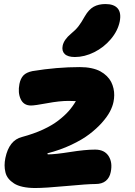

<svg xmlns="http://www.w3.org/2000/svg" viewBox="-20 -860 673 959"><path d="M354 -575.2Q318.8 -575.2 303.2 -590.3Q287.6 -605.5 293 -631.8Q299.3 -662.1 335 -691.9Q357.9 -710.4 372.3 -729.2Q386.7 -748 403.8 -778.8Q423.3 -812.5 447.8 -826.2Q472.2 -839.8 506.8 -839.8Q549.3 -839.8 567.9 -817.9Q586.4 -795.9 578.1 -752.9Q568.4 -705.6 533.4 -664.3Q498.5 -623 450.2 -599.1Q401.9 -575.2 354 -575.2ZM155.8 79.1Q121.1 79.1 94.2 73.2Q67.4 67.4 50.3 56.4Q33.2 45.4 22.2 31.7Q11.2 18.1 7.1 0.5Q2.9 -17.1 2.9 -34.2Q2.9 -51.3 6.8 -70.8Q25.4 -159.7 89.8 -175.8Q147.9 -191.4 194.1 -212.6Q240.2 -233.9 271.5 -258.1Q302.7 -282.2 323 -305.2Q343.3 -328.1 358.9 -355Q349.1 -356 321.8 -356Q277.3 -356 215.6 -344.5Q153.8 -333 134.8 -333Q98.1 -333 83.3 -365Q68.4 -397 77.1 -440.9Q82.5 -467.8 96.9 -483.2Q111.3 -498.5 142.1 -504.9Q263.7 -524.9 378.9 -524.9Q410.6 -524.9 436.8 -519.3Q462.9 -513.7 481.2 -503.7Q499.5 -493.7 513.4 -480Q527.3 -466.3 535.2 -450.9Q543 -435.5 546.9 -418.2Q550.8 -400.9 550.5 -384.3Q550.3 -367.7 546.9 -351.1Q542.5 -328.6 529.1 -302.7Q515.6 -276.9 488.8 -246.8Q461.9 -216.8 426 -189.5Q390.1 -162.1 335.7 -136.5Q281.2 -110.8 216.8 -94.2Q216.8 -88.9 220.2 -88.9Q255.4 -88.9 330.6 -100.8Q405.8 -112.8 455.1 -112.8Q501.5 -112.8 522.2 -80.8Q543 -48.8 533.2 -1Q527.8 27.3 508.8 43.2Q489.7 59.1 457 59.1Q418.9 59.1 312 69.1Q205.1 79.1 155.8 79.1Z"/></svg>

Font: Shantell Sans Irregular
Style: Italic
Weight: 800
Italic angle: -11.31°
Designer: Stephen Nixon, Anya Danilova, Shantell Martin
Foundry: Arrow Type
Version: Version 1.006;[9816181b4]